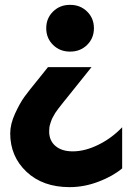

<svg xmlns="http://www.w3.org/2000/svg" viewBox="-20 -757 554 789"><path d="M267 -545Q226 -545 198 -572.5Q170 -600 170 -641Q170 -682 198 -709.5Q226 -737 267 -737H269Q310 -737 338 -709.5Q366 -682 366 -641Q366 -600 338 -572.5Q310 -545 269 -545ZM356 -481 255 -355Q252 -352 242 -339Q232 -326 229.5 -323Q227 -320 218.5 -309Q210 -298 207.5 -293.5Q205 -289 199.5 -279.5Q194 -270 192 -264.5Q190 -259 187 -250Q184 -241 183 -233.5Q182 -226 182 -217Q182 -179 208 -157Q234 -135 279 -135Q329 -135 384 -162Q439 -189 482 -234V-65Q444 -33 385 -10.5Q326 12 266 12Q156 12 89 -51Q22 -114 22 -209Q22 -247 42 -290.5Q62 -334 81 -360Q100 -386 137 -431L177 -481Z"/></svg>

Font: Freely
Style: Bold
Weight: 700
Designer: Kris Sowersby
Foundry: Klim Type Foundry
Version: Version 1.006;hotconv 1.0.113;makeotfexe 2.5.65598;200799169